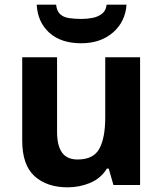

<svg xmlns="http://www.w3.org/2000/svg" viewBox="-20 -791 697 821"><path d="M579 -546V0H465L445 -70H437Q411 -28 365.5 -9Q320 10 269 10Q181 10 128 -37.5Q75 -85 75 -190V-546H224V-227Q224 -169 245 -139Q266 -109 312 -109Q380 -109 405 -155.5Q430 -202 430 -289V-546ZM521 -771Q516 -698 463 -652Q410 -606 327 -606Q241 -606 191 -651Q141 -696 137 -771H220Q223 -743 237.5 -730Q252 -717 276 -713.5Q300 -710 328 -710Q352 -710 375.5 -714.5Q399 -719 416 -732Q433 -745 436 -771Z"/></svg>

Font: Noto Sans Bengali
Style: Bold
Weight: 700
Designer: Jelle Bosma - Monotype Design Team
Foundry: Monotype Imaging Inc.
Version: Version 2.003; ttfautohint (v1.8.4.7-5d5b)